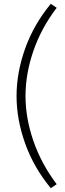

<svg xmlns="http://www.w3.org/2000/svg" viewBox="-20 -877 344 1009"><path d="M278 -836Q197 -730 155.5 -609.5Q114 -489 114 -372Q114 -257 155.5 -136.5Q197 -16 278 91L247 112Q157 3 112 -123.5Q67 -250 67 -372Q67 -495 112 -621.5Q157 -748 247 -857Z"/></svg>

Font: Bitter Light
Style: Regular
Weight: 300
Designer: Sol Matas, and Bitter project Authors
Foundry: Sol Matas
Version: Version 2.001